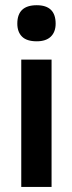

<svg xmlns="http://www.w3.org/2000/svg" viewBox="-20 -734 282 754"><path d="M48 -641.2Q48 -713.5 124.2 -713.5Q198.5 -713.5 198.5 -641.2Q198.5 -608.5 179.5 -590.1Q160.5 -571.8 124.2 -571.8Q85.2 -571.8 66.6 -590.1Q48 -608.5 48 -641.2ZM63.5 -500H182.5V0H63.5Z"/></svg>

Font: Haskoy
Style: Regular
Weight: 400
Designer: Ertekin Erdin
Foundry: Ertekin Erdin
Version: Version 1.500